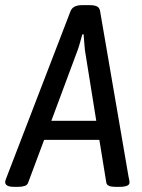

<svg xmlns="http://www.w3.org/2000/svg" viewBox="-42 -722 552 744"><path d="M13 2Q-6 2 -14 -3Q-22 -8 -22 -16Q-22 -22 -18 -31L231 -678Q240 -702 275 -702H307Q324 -702 334 -697Q344 -692 346 -678L456 -38Q458 -29 459 -23.5Q460 -18 460 -15Q460 2 421 2H404Q373 2 370 -14L343 -180H129L67 -14Q64 -5 53.5 -1.5Q43 2 29 2ZM259 -528 157 -254H331L287 -528Q286 -539 284.5 -557Q283 -575 282 -589H277Q273 -575 268.5 -558.5Q264 -542 259 -528Z"/></svg>

Font: Asap Condensed Condensed Regular
Style: Italic
Weight: 400
Width: 3
Italic angle: -6°
Designer: Pablo Cosgaya
Foundry: Omnibus-Type
Version: Version 3.001; ttfautohint (v1.8.4.7-5d5b)